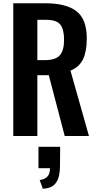

<svg xmlns="http://www.w3.org/2000/svg" viewBox="-20 -830 601 1172"><path d="M61 0V-810.1H255.9Q383.8 -810.1 446.8 -761.5Q509.8 -712.9 509.8 -595.2Q509.8 -518.1 487.3 -469.5Q464.8 -420.9 410.2 -398.9L522.9 0H375L277.8 -371.1H208V0ZM208 -462.9H254.9Q317.9 -462.9 344.5 -491.9Q371.1 -521 371.1 -586.9Q371.1 -651.4 347.9 -680.2Q324.7 -709 263.2 -709H208ZM241.2 321.8 222.2 269Q252.9 265.1 269 248.3Q285.2 231.4 285.2 196.8H214.8V65.9H347.2L346.2 183.1Q346.2 250.5 322 285.4Q297.9 320.3 241.2 321.8Z"/></svg>

Font: Oswald Medium
Style: Regular
Weight: 500
Designer: Vernon Adams
Foundry: Vernon Adams
Version: Version 4.103